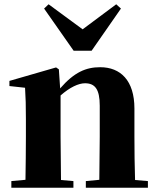

<svg xmlns="http://www.w3.org/2000/svg" viewBox="-20 -877 737 897"><path d="M207 -857 186 -837 324 -640H408L545 -837L523 -857L366 -740ZM443 0H671V-31L611 -36C609 -94 608 -179 608 -238V-370C608 -501 543 -563 448 -563C382 -563 327 -540 261 -464L255 -553L242 -562L24 -499V-475L97 -467C100 -419 101 -386 101 -321V-238C101 -182 100 -96 99 -37L33 -31V0H323V-31L265 -36L263 -238V-431C306 -469 347 -488 377 -488C424 -488 446 -460 446 -383V-238L444 -37L381 -31V0Z"/></svg>

Font: Source Han Serif KR Heavy
Style: Regular
Weight: 900
Designer: Ryoko NISHIZUKA 西塚涼子 (kana & ideographs); Frank Grießhammer (Latin, Greek & Cyrillic); Wenlong ZHANG 张文龙 (bopomofo); San
Foundry: Adobe
Version: Version 2.001;hotconv 1.1.0;makeotfexe 2.6.0